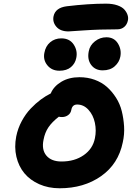

<svg xmlns="http://www.w3.org/2000/svg" viewBox="-20 -1073 714 1040"><path d="M351.1 -902.8Q307.1 -902.8 285.4 -928Q263.7 -953.1 270 -984.9Q279.8 -1031.2 341.8 -1039.1Q459.5 -1053.2 554.2 -1053.2Q589.8 -1053.2 615.7 -1044.2Q641.6 -1035.2 654.1 -1020.8Q666.5 -1006.3 671.1 -991.5Q675.8 -976.6 672.9 -962.9Q668.5 -940.4 653.1 -927.2Q637.7 -914.1 615.2 -914.1Q517.6 -914.1 436 -908.4Q354.5 -902.8 351.1 -902.8ZM460.9 -795.9Q466.8 -827.6 494.4 -849.4Q522 -871.1 556.2 -871.1Q598.1 -871.1 618.7 -837.6Q639.2 -804.2 631.8 -766.1Q626 -735.8 601.3 -713.9Q576.7 -691.9 536.1 -691.9Q495.6 -691.9 473.6 -721.7Q451.7 -751.5 460.9 -795.9ZM301.8 -689.9Q260.7 -689.9 236.8 -719Q212.9 -748 220.2 -786.1Q226.6 -822.8 251.7 -844Q276.9 -865.2 312 -865.2Q357.4 -865.2 379.4 -831.5Q401.4 -797.9 393.1 -758.8Q387.2 -729 364.3 -709.5Q341.3 -689.9 301.8 -689.9ZM303.2 -53.2Q242.2 -53.2 192.6 -75.2Q143.1 -97.2 112.1 -134.5Q81.1 -171.9 68.8 -223.9Q56.6 -275.9 67.9 -334Q76.7 -377.9 97.9 -417.2Q119.1 -456.5 146.5 -485.1Q173.8 -513.7 200.9 -533.7Q228 -553.7 254.9 -566.9Q270.5 -605 312 -629.9Q353.5 -654.8 410.2 -654.8Q454.6 -654.8 492.9 -640.9Q531.2 -627 559.1 -602.3Q586.9 -577.6 608.4 -543.9Q629.9 -510.3 639.6 -470.9Q649.4 -431.6 652.1 -388.4Q654.8 -345.2 645 -301.8Q621.1 -184.6 527.6 -118.9Q434.1 -53.2 303.2 -53.2ZM215.8 -315.9Q204.6 -261.7 231.4 -230Q258.3 -198.2 313 -198.2Q384.3 -198.2 433.6 -232.7Q482.9 -267.1 494.1 -324.2Q502.9 -365.7 493.9 -408Q484.9 -450.2 459 -478.5Q433.1 -506.8 397.9 -506.8Q371.1 -506.8 366.2 -477.1Q362.8 -459 348.4 -449Q334 -439 315.9 -439Q304.7 -439 298.8 -440.9Q261.7 -412.1 242.4 -383.5Q223.1 -355 215.8 -315.9Z"/></svg>

Font: Shantell Sans Irregular Bouncy
Style: Bold Italic
Weight: 700
Italic angle: -11.31°
Designer: Stephen Nixon, Anya Danilova, Shantell Martin
Foundry: Arrow Type
Version: Version 1.006;[9816181b4]